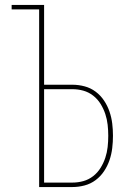

<svg xmlns="http://www.w3.org/2000/svg" viewBox="-20 -755 540 775"><path d="M138 0V-717H27V-735H158V-413H272Q297 -413 321.5 -406.5Q346 -400 366 -385Q386 -370 400 -349Q414 -328 422 -304.5Q430 -281 433 -256.5Q436 -232 436 -207Q436 -182 433 -157Q430 -132 422 -108.5Q414 -85 400 -64Q386 -43 366 -28Q346 -13 321.5 -6.5Q297 0 272 0ZM158 -18H272Q295 -18 316.5 -24Q338 -30 356 -44Q374 -58 386 -77.5Q398 -97 405 -118Q412 -139 414.5 -161.5Q417 -184 417 -207Q417 -229 414.5 -251.5Q412 -274 405 -295Q398 -316 386 -335.5Q374 -355 356 -369Q338 -383 316.5 -389Q295 -395 272 -395H158Z"/></svg>

Font: Iosevka SS18 Thin
Style: Regular
Weight: 100
Monospace: yes
Designer: Belleve Invis
Foundry: Belleve Invis
Version: Version 25.1.1; ttfautohint (v1.8.4)